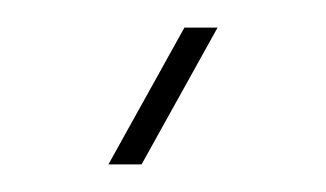

<svg xmlns="http://www.w3.org/2000/svg" viewBox="-20 -759 236 139"><path d="M58.5 -640 113.5 -739H137.5L82.5 -640Z"/></svg>

Font: Big Shoulders Display SC Thin
Style: Regular
Weight: 100
Designer: Patric King
Foundry: XO Type Co
Version: Version 2.002